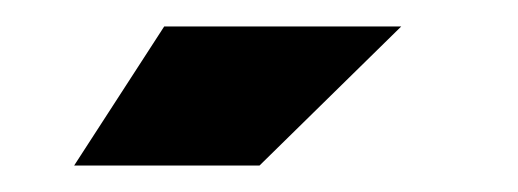

<svg xmlns="http://www.w3.org/2000/svg" viewBox="-20 -655 391 145"><path d="M104 -635 36 -530H176L283 -635Z"/></svg>

Font: Blinker Headline
Style: Regular
Weight: 900
Width: 4
Designer: Juergen Huber
Foundry: supertype
Version: Version 1.015;PS 1.15;hotconv 1.0.88;makeotf.lib2.5.647800